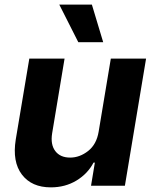

<svg xmlns="http://www.w3.org/2000/svg" viewBox="-20 -797 662 824"><path d="M403.4 -232.2 455.6 -545.5H606.9L516 0H370.7L387.1 -99.1H381.4Q356.2 -51.1 307.9 -22Q259.6 7.1 198.2 7.1Q115.8 7.1 74 -47.8Q32.3 -102.6 47.6 -198.2L105.8 -545.5H257.1L203.8 -225.1Q196 -176.8 217.2 -148.8Q238.3 -120.7 281.2 -120.7Q322.1 -120.7 358.3 -149.1Q394.5 -177.6 403.4 -232.2ZM422.9 -615.8H316.1L234.4 -777.3H374.3Z"/></svg>

Font: Inter UI
Style: Bold Italic
Weight: 700
Italic angle: 9.39999°
Designer: Rasmus Andersson
Foundry: rsms
Version: 3.2;8d6f07862